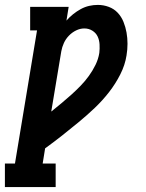

<svg xmlns="http://www.w3.org/2000/svg" viewBox="-74 -548 594 783"><path d="M-54 215V119H-13L77 -424H49V-520H206L197 -464Q209 -478 224 -490Q239 -502 255.5 -511Q272 -520 289.5 -524Q307 -528 325 -528Q348 -528 369.5 -520Q391 -512 406 -496Q421 -480 429.5 -459Q438 -438 442 -415.5Q446 -393 446 -369.5Q446 -346 442 -322Q436 -283 416.5 -244.5Q397 -206 370.5 -172Q344 -138 312.5 -108Q281 -78 247 -50Q213 -22 179.5 4.5Q146 31 110 57L100 119H153V215ZM135 -93Q156 -110 176 -126.5Q196 -143 216 -161Q236 -179 254.5 -198Q273 -217 288.5 -238.5Q304 -260 315.5 -283.5Q327 -307 331 -332Q333 -349 332 -367Q331 -385 324 -399.5Q317 -414 302.5 -423Q288 -432 270 -432Q253 -432 236.5 -424Q220 -416 207 -402.5Q194 -389 186.5 -372.5Q179 -356 176 -339Z"/></svg>

Font: Iosevka Curly Slab
Style: Bold Italic
Weight: 700
Italic angle: -9°
Monospace: yes
Designer: Belleve Invis
Foundry: Belleve Invis
Version: Version 22.1.2; ttfautohint (v1.8.4)